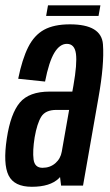

<svg xmlns="http://www.w3.org/2000/svg" viewBox="-27 -694 411 718"><path d="M201.5 0 197.5 -32Q195.5 -29.5 193 -27Q160.5 4.5 92 4.5Q26 4.5 5 -38.2Q-16 -81 -1.5 -176.5Q12.5 -269 47 -310.2Q81.5 -351.5 159 -351.5H243.5L247.5 -373.5Q262 -456 257 -493Q252 -530 223 -530Q196.5 -530 176.2 -496.5Q156 -463 141.5 -389L41 -399.5Q56 -473 78.5 -517.8Q101 -562.5 138 -582.8Q175 -603 234.5 -603Q352.5 -603 358 -528.2Q363.5 -453.5 341 -327.5L283.5 0ZM204 -127 231.5 -283H184Q143 -283 127.2 -257.5Q111.5 -232 102.5 -180Q94.5 -129.5 98.5 -98Q102.5 -66.5 132 -66.5Q160 -66.5 179.8 -83.5Q199.5 -100.5 204 -127ZM145.5 -634.5 152.5 -674H348.5L341.5 -634.5Z"/></svg>

Font: Anybody Condensed Medium
Style: Italic
Weight: 500
Width: 3
Italic angle: -10°
Designer: Tyler Finck
Foundry: Etcetera Type Company
Version: Version 1.010; ttfautohint (v1.8.3) -l 8 -r 50 -G 200 -x 14 